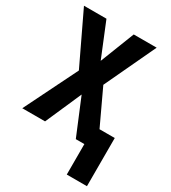

<svg xmlns="http://www.w3.org/2000/svg" viewBox="-219 -825 1022 1146"><g transform="rotate(30 291.5 -252.0)"><path d="M429 210V0H370L267 -248L158 0H1L181 -364L14 -714H169L265 -479L357 -714H515L350 -363L463 -122H568V210Z"/></g></svg>

Font: Noto Sans Display Condensed
Style: Bold
Weight: 700
Width: 3
Designer: Monotype Design Team
Foundry: Monotype Imaging Inc.
Version: Version 2.003